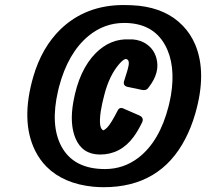

<svg xmlns="http://www.w3.org/2000/svg" viewBox="-20 -741 840 775"><path d="M397.9 -214.8Q405.3 -218.8 412.6 -226.1Q427.7 -241.2 455.6 -295.9Q461.4 -307.6 474.1 -304.7L541.5 -275.4Q543.9 -273.9 546.4 -272.9Q562.5 -263.2 552.2 -244.1Q536.6 -212.4 520 -189.5Q467.3 -117.2 383.3 -117.2Q312 -117.7 284.7 -182.6Q260.3 -241.2 275.9 -329.1Q298.8 -458.5 366.7 -526.9Q426.3 -585.9 501.5 -582Q532.2 -583.5 559.1 -570.3Q599.6 -549.3 611.3 -506.3Q627.4 -448.2 579.6 -387.7Q579.1 -386.7 578.1 -385.7Q570.8 -375 554.2 -377.9L498.5 -389.6Q498.5 -389.6 493.7 -390.6Q474.1 -396 481.9 -417Q497.1 -462.4 499.5 -479.5Q502.4 -500 488.8 -502.9Q480 -503.9 461.4 -482.9Q420.9 -436 400.9 -357.4Q391.6 -322.8 386.7 -292Q376.5 -220.7 397.9 -214.8ZM218.3 -390.6Q216.3 -382.8 214.4 -374.5Q182.1 -235.4 228 -149.9Q277.3 -58.6 403.8 -58.6Q479.5 -58.6 539.6 -105Q624.5 -170.9 660.6 -312.5Q666 -334.5 669.9 -356Q690.4 -479.5 646 -559.6Q596.7 -648.4 481 -648.4Q400.9 -648.4 336.9 -595.7Q254.4 -527.3 218.3 -390.6ZM114.7 -432.6Q148.9 -549.3 224.1 -622.6Q325.7 -720.7 479 -720.7Q511.2 -720.7 540 -717.8Q652.3 -705.6 718.3 -636.7Q750 -604 768.6 -559.6Q815.4 -445.8 768.1 -282.2Q752 -226.6 728 -180.7Q627 14.6 398.9 14.6Q377.9 14.6 356.9 12.7Q236.8 1 167.5 -68.4Q140.1 -96.2 121.6 -133.3Q62.5 -253.4 114.7 -432.6Z"/></svg>

Font: Allan
Style: Bold
Weight: 500
Italic angle: -14.3°
Version: Version 1.002